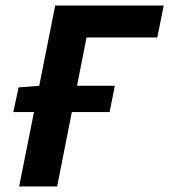

<svg xmlns="http://www.w3.org/2000/svg" viewBox="-20 -672 610 692"><path d="M28 -268 47 -357 123 -363H394L375 -268ZM49 0 179 -652H570L547 -537H292L186 0Z"/></svg>

Font: Source Sans 3
Style: Bold Italic
Weight: 700
Italic angle: -11°
Designer: Paul D. Hunt
Foundry: Adobe
Version: Version 3.052;hotconv 1.1.0;makeotfexe 2.6.0